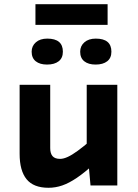

<svg xmlns="http://www.w3.org/2000/svg" viewBox="-20 -879 654 910"><path d="M536 0H409L396 -144H391V-477H536ZM407 -211 427 -103Q381 -61 344 -36Q307 -11 275 0Q243 11 210 11Q139 11 106 -29.5Q73 -70 73 -150V-477H218V-177Q218 -152 229 -139Q240 -126 265 -126Q281 -126 301.5 -135.5Q322 -145 348 -164Q374 -183 407 -211ZM148 -761V-859H490V-761ZM203 -573Q169 -573 149.5 -588.5Q130 -604 130 -634Q130 -661 150 -678.5Q170 -696 204 -696Q278 -696 278 -634Q278 -604 258 -588.5Q238 -573 203 -573ZM433 -573Q399 -573 379.5 -588.5Q360 -604 360 -634Q360 -661 380 -678.5Q400 -696 434 -696Q508 -696 508 -634Q508 -604 488 -588.5Q468 -573 433 -573Z"/></svg>

Font: Intel One Mono Light
Style: Regular
Weight: 300
Monospace: yes
Designer: Fred Shallcrass
Foundry: Frere-Jones Type LLC
Version: Version 1.004